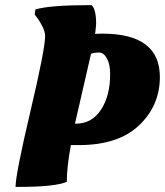

<svg xmlns="http://www.w3.org/2000/svg" viewBox="-20 -730 647 753"><path d="M54 3H41Q41 -46 99 -292Q157 -538 157 -589Q157 -605 146.5 -626Q136 -647 126 -660L116 -673L119 -693Q175 -710 339 -710Q357 -694 357 -637Q357 -629 353 -597Q363 -598 382 -598Q607 -598 607 -428Q607 -316 525.5 -238.5Q444 -161 290 -161H258Q242 -75 242 -17Q196 3 54 3ZM337 -519Q276 -255 274 -245H278Q340 -245 376 -299.5Q412 -354 412 -440Q412 -477 399.5 -500.5Q387 -524 368.5 -524Q350 -524 337 -519Z"/></svg>

Font: Oleo Script
Style: Bold
Weight: 700
Designer: Soytutype
Foundry: Soytutype
Version: Version 1.002